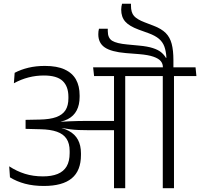

<svg xmlns="http://www.w3.org/2000/svg" viewBox="-20 -982 1045 1002"><path d="M493 -803Q493 -757.5 526.8 -734.5Q560.5 -711.5 636.5 -705L706.5 -699.5Q754 -695.5 781 -686Q808 -676.5 819 -663Q830 -649.5 830 -632V-621.5H885V-668Q885 -719 876 -753.2Q867 -787.5 844.8 -809.8Q822.5 -832 782 -847.5L735 -865.5Q695.5 -880.5 679.5 -898.5Q663.5 -916.5 663.5 -952.5V-962.5H617Q615 -955.5 613.8 -948Q612.5 -940.5 612.5 -932Q612.5 -893.5 633.5 -869.5Q654.5 -845.5 703.5 -827.5L756 -808.5Q790 -796 809.5 -779.5Q829 -763 837.8 -739Q846.5 -715 848.5 -681L846 -680Q836 -697 820.2 -709.8Q804.5 -722.5 777.2 -731.2Q750 -740 706.5 -744L643.5 -750Q589 -755 565.8 -769Q542.5 -783 542.5 -819.5V-832H496.5Q494.5 -825.5 493.8 -818Q493 -810.5 493 -803ZM888 0V-600.5H829.5V0ZM1005 -585 1000.5 -630.5H712L717.5 -585ZM750.5 -585 746 -630.5H466L471 -585ZM575 0H633.5V-601.5H575ZM28 -114 32 -56.5Q66.5 -35 110.5 -23.2Q154.5 -11.5 209 -11.5Q306 -11.5 354.2 -51.2Q402.5 -91 402.5 -173V-182Q402.5 -223 387 -252.2Q371.5 -281.5 339 -299Q306.5 -316.5 255 -322.5L254.5 -341.5Q302.5 -344 333.8 -360.2Q365 -376.5 380.2 -405.8Q395.5 -435 395.5 -476.5V-484.5Q395.5 -533 376.5 -567Q357.5 -601 317.5 -619.5Q277.5 -638 214.5 -638Q167.5 -638 128 -628.5Q88.5 -619 56.5 -602L52.5 -547.5Q90 -568 129 -578Q168 -588 209 -588Q277 -588 307 -559.5Q337 -531 337 -476.5V-469Q337 -431 321.8 -407Q306.5 -383 273.8 -371Q241 -359 187.5 -358L113.5 -356.5V-309.5L191 -307.5Q243.5 -306.5 277.2 -294.5Q311 -282.5 327.2 -257.8Q343.5 -233 343.5 -194V-183Q343.5 -140.5 327.8 -113.8Q312 -87 280.8 -74.2Q249.5 -61.5 204 -61.5Q153 -61.5 110 -75Q67 -88.5 28 -114ZM249.5 -346.5V-316.5L301.5 -307L302.5 -314Q325.5 -310 346.5 -307.2Q367.5 -304.5 390.8 -303.5Q414 -302.5 443.5 -302.5H597.5V-351H442.5Q412.5 -351 389 -350.5Q365.5 -350 343.5 -349Q321.5 -348 297 -346.5L296.5 -351.5Z"/></svg>

Font: Anek Devanagari Light
Style: Regular
Weight: 300
Designer: Kailash Malviya (Devanagari) & Yesha Goshar (Latin)
Foundry: Ek Type
Version: Version 1.003